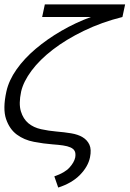

<svg xmlns="http://www.w3.org/2000/svg" viewBox="-25 -657 591 870"><path d="M315.9 56.2Q318.8 38.1 313.5 27.6Q308.1 17.1 294.4 11Q280.8 4.9 260.5 2Q240.2 -1 212.9 -2.9Q172.9 -5.9 128.4 -14.4Q84 -22.9 51 -47.4Q18.1 -71.8 2.4 -117.9Q-13.2 -164.1 3.9 -242.2Q15.1 -293 50 -342.5Q85 -392.1 137 -436Q189 -480 252.9 -517.1Q316.9 -554.2 387.2 -580.1H166L178.2 -637.2H542L529.8 -580.1Q435.1 -556.2 354.5 -517.1Q273.9 -478 214.4 -432.1Q154.8 -386.2 117.9 -336.7Q81.1 -287.1 70.8 -242.2Q59.1 -187 69.6 -152.6Q80.1 -118.2 103.5 -98.6Q127 -79.1 161.4 -71.5Q195.8 -64 231 -61Q266.1 -58.1 297.1 -53Q328.1 -47.9 349.1 -35.4Q370.1 -22.9 380.1 -1.5Q390.1 20 382.8 56.2Q374 98.1 337.4 135.5Q300.8 172.9 238.8 192.9L221.2 142.1Q268.1 126 289.6 102.5Q311 79.1 315.9 56.2Z"/></svg>

Font: Anonymous Pro
Style: Italic
Weight: 400
Italic angle: -12°
Monospace: yes
Designer: Mark Simonson
Version: Version 1.003